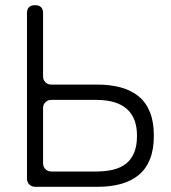

<svg xmlns="http://www.w3.org/2000/svg" viewBox="-20 -720 660 740"><path d="M84 -32V-669Q84 -700 115 -700Q146 -700 146 -669V-426Q146 -412 155 -403Q164 -394 178 -394H355Q405 -394 445.5 -383Q486 -372 514.5 -348.5Q543 -325 558 -287.5Q573 -250 573 -197Q573 -144 558 -106.5Q543 -69 514.5 -45.5Q486 -22 446 -11Q406 0 355 0H116Q102 0 93 -9Q84 -18 84 -32ZM178 -59H350Q387 -59 416 -66Q445 -73 465.5 -89Q486 -105 497 -131.5Q508 -158 508 -197Q508 -335 350 -335H178Q164 -335 155 -326Q146 -317 146 -303V-91Q146 -77 155 -68Q164 -59 178 -59Z"/></svg>

Font: Higure Gothic
Style: Regular
Weight: 400
Designer: Yoshimichi Ohira
Foundry: Positype
Version: Version 1.000